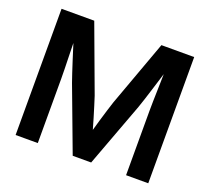

<svg xmlns="http://www.w3.org/2000/svg" viewBox="-123 -884 1138 1040"><g transform="rotate(20 445.5 -364.0)"><path d="M63 0V-727.5H251.5L392.6 -346.7Q399.4 -325.7 408.9 -295.2Q418.5 -264.6 428.5 -231Q438.5 -197.3 447.3 -166.3Q456.1 -135.3 461.9 -113.8H431.2Q437 -134.8 445.6 -165.8Q454.1 -196.8 464.1 -230.7Q474.1 -264.6 483.6 -295.2Q493.2 -325.7 500 -346.7L638.7 -727.5H827.6V0H699.7V-370.1Q699.7 -394 700.4 -426Q701.2 -458 702.1 -493.7Q703.1 -529.3 703.9 -565.7Q704.6 -602.1 705.1 -635.3H719.7Q708.5 -598.1 696.8 -559.8Q685.1 -521.5 673.8 -485.8Q662.6 -450.2 653.1 -420.4Q643.6 -390.6 636.2 -370.1L498.5 0H392.1L253.4 -370.1Q246.1 -390.6 236.3 -420.2Q226.6 -449.7 215.1 -485.4Q203.6 -521 191.7 -559.3Q179.7 -597.7 167.5 -635.3H185.5Q186 -602.5 186.8 -566.2Q187.5 -529.8 188.5 -494.1Q189.5 -458.5 190.2 -426.5Q190.9 -394.5 190.9 -370.1V0Z"/></g></svg>

Font: Inter 28pt SemiBold
Style: Regular
Weight: 600
Designer: Rasmus Andersson
Foundry: rsms
Version: Version 4.001;git-66647c0bb